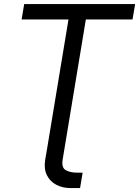

<svg xmlns="http://www.w3.org/2000/svg" viewBox="-20 -748 704 972"><path d="M307.1 0 297.4 58.6Q290 101.1 313.5 113.8Q336.9 126.5 371.1 126H398.4L385.3 204.1H336.4Q296.9 204.1 265.1 187.5Q233.4 170.9 217.3 138.7Q201.2 106.4 209 59.6L219.2 0L326.7 -649.4H89.4L102.5 -727.5H664.1L650.9 -649.4H414.6L307.1 0Z"/></svg>

Font: Inter Display
Style: Italic
Weight: 400
Italic angle: -9.39999°
Designer: Rasmus Andersson
Foundry: rsms
Version: Version 4.000;git-a52131595